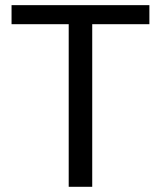

<svg xmlns="http://www.w3.org/2000/svg" viewBox="-20 -718 619 738"><path d="M554.2 -698.2V-625H334.5V0H244.1V-625H24.4V-698.2Z"/></svg>

Font: Sansation
Style: Regular
Weight: 400
Designer: Bernd Montag
Version: Version 1.301